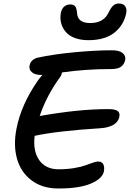

<svg xmlns="http://www.w3.org/2000/svg" viewBox="-20 -1031 734 1084"><path d="M479 -804.2Q436.5 -804.2 404.3 -815.9Q372.1 -827.6 354 -847.7Q335.9 -867.7 327.6 -892.6Q319.3 -917.5 321.8 -945.8Q324.7 -976.6 339.6 -991.2Q354.5 -1005.9 377 -1005.9Q395.5 -1005.9 404.3 -995.1Q413.1 -984.4 415 -958Q418 -900.9 488.8 -900.9Q564 -900.9 591.8 -958Q606 -987.3 619.1 -999.3Q632.3 -1011.2 650.9 -1011.2Q678.7 -1011.2 688.7 -992.7Q698.7 -974.1 689.9 -944.8Q671.9 -879.4 619.4 -841.8Q566.9 -804.2 479 -804.2ZM309.1 33.2Q218.3 33.2 157.5 -13.2Q96.7 -59.6 75.7 -136Q54.7 -212.4 73.2 -305.2Q99.6 -439.5 190.9 -571.8Q197.8 -583 219.2 -607.9H212.9Q177.2 -607.9 159.7 -623.5Q142.1 -639.2 147 -661.1Q153.8 -694.3 190.9 -705.1Q284.2 -725.1 401.9 -736.1Q519.5 -747.1 611.8 -747.1Q653.3 -747.1 672.1 -731.7Q690.9 -716.3 687 -692.9Q681.6 -667.5 663.3 -654.3Q645 -641.1 606.9 -641.1Q464.4 -641.1 330.1 -622.1Q328.1 -609.4 321.8 -599.1Q244.1 -494.1 204.1 -376Q422.4 -415 590.8 -415Q629.9 -415 644 -404.5Q658.2 -394 653.8 -371.1Q647.5 -341.3 618.4 -325.4Q589.4 -309.6 547.9 -307.1Q301.8 -291.5 175.8 -264.2Q165 -178.7 201.4 -127Q237.8 -75.2 311 -75.2Q357.4 -75.2 398.2 -82Q439 -88.9 461.2 -97.2Q483.4 -105.5 503.4 -112.3Q523.4 -119.1 533.2 -119.1Q555.7 -119.1 563.2 -103.5Q570.8 -87.9 566.9 -64.9Q559.1 -22.9 494.1 5.1Q429.2 33.2 309.1 33.2Z"/></svg>

Font: Shantell Sans Irregular
Style: Italic
Weight: 500
Italic angle: -11.31°
Designer: Stephen Nixon, Anya Danilova, Shantell Martin
Foundry: Arrow Type
Version: Version 1.006;[9816181b4]